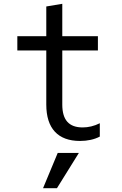

<svg xmlns="http://www.w3.org/2000/svg" viewBox="-20 -730 640 1008"><path d="M307 -181V-465H494V-540H307V-710L223 -696V-540H71V-465H223V-181C223 -56 284 10 400 10C440 10 476 2 504 -13V-83C474 -68 444 -61 414 -61C342 -61 307 -100 307 -181ZM394 73H283L206 258H279Z"/></svg>

Font: CommitMonoNiceRocks
Style: Regular
Weight: 400
Monospace: yes
Designer: Eigil Nikolajsen
Foundry: Eigil Nikolajsen
Version: Version 1.143